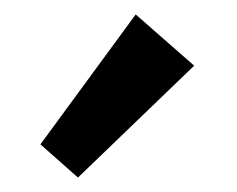

<svg xmlns="http://www.w3.org/2000/svg" viewBox="-20 -731 328 266"><path d="M36 -531 168 -711 249 -640 88 -485Z"/></svg>

Font: Ysabeau SC
Style: Bold
Weight: 700
Designer: Christian Thalmann (Catharsis Fonts)
Version: Version 0.003